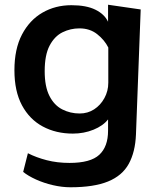

<svg xmlns="http://www.w3.org/2000/svg" viewBox="-20 -589 680 812"><path d="M437 -84Q416 -57 375.5 -40.5Q335 -24 288 -24Q217 -24 161 -54Q105 -84 73 -143.5Q41 -203 41 -292Q41 -382 73 -443Q105 -504 159.5 -535.5Q214 -567 282 -567Q345 -567 383.5 -548Q422 -529 437 -497V-569L575 -549L555 -20Q552 54 524.5 104Q497 154 437 178.5Q377 203 278 203Q242 203 203.5 194Q165 185 132 170Q99 155 78 138L98 59Q133 77 177.5 88.5Q222 100 274 100Q363 100 400 65.5Q437 31 437 -36ZM438 -388Q422 -420 391 -444.5Q360 -469 316 -469Q278 -469 244.5 -452.5Q211 -436 190 -396.5Q169 -357 169 -288Q169 -223 189 -183.5Q209 -144 243 -126.5Q277 -109 317 -109Q351 -109 378 -126.5Q405 -144 421.5 -174Q438 -204 438 -239Z"/></svg>

Font: RocknRoll One
Style: Regular
Weight: 400
Designer: Fontworks Inc.
Foundry: Fontworks Inc.
Version: Version 1.100